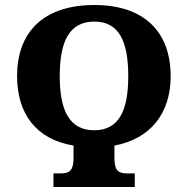

<svg xmlns="http://www.w3.org/2000/svg" viewBox="-20 -745 749 765"><path d="M193 0H517V-54H488C448 -54 436 -68 436 -118V-165C581 -192 660 -295 660 -441C660 -616 557 -725 356 -725C149 -725 48 -613 48 -442C48 -294 122 -190 273 -165V-118C273 -68 260 -54 221 -54H193ZM355 -226C256 -226 218 -306 218 -441C218 -580 256 -659 356 -659C455 -659 491 -579 491 -441C491 -306 455 -226 355 -226Z"/></svg>

Font: Noto Serif Condensed ExtraBold
Style: Regular
Weight: 800
Width: 3
Designer: Monotype Design Team
Foundry: Monotype Imaging Inc.
Version: Version 2.013